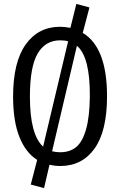

<svg xmlns="http://www.w3.org/2000/svg" viewBox="-20 -836 614 981"><path d="M402.8 -668Q526.9 -593.8 526.9 -344.2Q526.9 -167 463.4 -77.4Q399.9 12.2 287.1 12.2Q260.7 12.2 232.9 5.9L205.1 125L137.2 106.9L169.9 -19Q110.8 -56.2 78.9 -137Q46.9 -217.8 46.9 -342.8Q46.9 -518.6 111.3 -608.9Q175.8 -699.2 287.1 -699.2Q308.6 -699.2 339.8 -693.8L370.1 -815.9L437 -797.9ZM132.8 -342.8Q132.8 -147.9 200.2 -86.9L328.1 -625Q311.5 -629.9 287.1 -629.9Q211.9 -629.9 172.4 -562.3Q132.8 -494.6 132.8 -342.8ZM287.1 -58.1Q337.4 -58.1 369.6 -85Q401.9 -111.8 419.9 -175.8Q438 -239.7 439 -344.2Q440.4 -545.4 373 -602.1L246.1 -63Q268.1 -58.1 287.1 -58.1Z"/></svg>

Font: Fira Sans Compressed Book
Style: Regular
Weight: 350
Width: 1
Designer: Carrois Corporate & Edenspiekermann AG
Foundry: Carrois Corporate GbR & Edenspiekermann AG
Version: Version 4.203;PS 004.203;hotconv 1.0.88;makeotf.lib2.5.64775